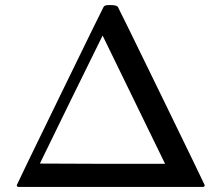

<svg xmlns="http://www.w3.org/2000/svg" viewBox="-20 -736 873 756"><path d="M51 0Q46 -2 46 -7Q46 -9 215.5 -357Q385 -705 388 -709Q392 -716 407 -716H416Q439 -716 444 -709Q447 -705 616.5 -357Q786 -9 786 -7Q786 -2 781 0ZM630 -91 384 -596Q328 -483 260 -344L137 -92L383 -91Z"/></svg>

Font: KaTeX_Main
Style: Regular
Weight: 400
Version: Version 1.1; ttfautohint (v1.3)